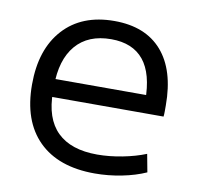

<svg xmlns="http://www.w3.org/2000/svg" viewBox="-66 -598 692 675"><g transform="rotate(10 280.0 -260.0)"><path d="M314 10Q184 10 113.5 -60Q43 -130 43 -260Q43 -386 108.5 -458Q174 -530 290 -530Q401 -530 460 -462.5Q519 -395 519 -269Q519 -259 519 -248Q519 -237 518 -229H86V-293H460L445 -272Q445 -369 406 -417Q367 -465 290 -465Q208 -465 164 -413.5Q120 -362 120 -267V-247Q120 -152 168.5 -104.5Q217 -57 311 -57Q354 -57 400.5 -66Q447 -75 484 -90L496 -26Q458 -9 410 0.5Q362 10 314 10Z"/></g></svg>

Font: M PLUS 1 Thin
Style: Regular
Weight: 400
Version: Version 1.001